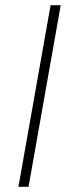

<svg xmlns="http://www.w3.org/2000/svg" viewBox="-20 -720 269 740"><path d="M175 -700H214L90 0H51Z"/></svg>

Font: Chakra Petch ExtraLight
Style: Italic
Weight: 275
Italic angle: -10°
Designer: Katatrad Aksorn Co.,Ltd.
Foundry: Cadson Demak Co.,Ltd.
Version: Version 1.000; ttfautohint (v1.6)